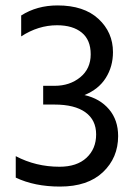

<svg xmlns="http://www.w3.org/2000/svg" viewBox="-20 -681 506 707"><path d="M58 -547V-624Q116 -661 192 -661Q289 -661 342.5 -611.5Q396 -562 396 -489Q396 -436 369.5 -394Q343 -352 291 -331Q348 -318 381.5 -278.5Q415 -239 415 -180Q415 -100 359 -47Q303 6 201 6Q107 6 38 -27V-106Q112 -67 199 -67Q263 -67 298.5 -100Q334 -133 334 -186Q334 -239 294.5 -267.5Q255 -296 181 -296H139V-365H181Q237 -365 275.5 -396.5Q314 -428 314 -481Q314 -534 281 -561Q248 -588 190 -588Q121 -588 58 -547Z"/></svg>

Font: Hind
Style: Regular
Weight: 400
Designer: Manushi Parikh, Satya Rajpurohit
Foundry: Indian Type Foundry
Version: Version 2.000;PS 1.0;hotconv 1.0.79;makeotf.lib2.5.61930